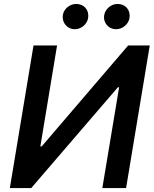

<svg xmlns="http://www.w3.org/2000/svg" viewBox="-20 -959 784 979"><path d="M150.9 -727.3 30.2 0H139.2L581.3 -514.2H587.4L501.8 0H622.9L743.6 -727.3H633.5L192.5 -212.4H185.7L271 -727.3ZM300.4 -882.1C294.7 -843.8 322.8 -810 360.8 -810C395.2 -810 424.4 -836.3 429.3 -867.2C435.7 -907.3 409.1 -938.9 368.6 -938.9C337 -938.9 305.4 -914.8 300.4 -882.1ZM511.4 -882.1C504.6 -842.7 533.7 -810 571.7 -810C606.2 -810 635.3 -836.3 640.3 -867.2C646.7 -907.3 620 -938.9 579.5 -938.9C547.9 -938.9 517 -914.8 511.4 -882.1Z"/></svg>

Font: Magic Ui Pro Semi Bold
Style: Italic
Weight: 600
Italic angle: -9.39999°
Designer: Stefan Endress, Andreas Faust
Version: Version 1.000;FEAKit 1.0